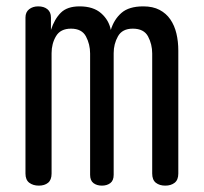

<svg xmlns="http://www.w3.org/2000/svg" viewBox="-20 -580 640 603"><path d="M102 3Q84 3 72 -6Q60 -15 60 -35V-525Q60 -542 71.5 -551Q83 -560 100 -560Q118 -560 129 -551Q140 -542 140 -525V-486Q151 -520 171 -540Q191 -560 230 -560Q273 -560 297.5 -538.5Q322 -517 328 -486Q338 -519 361.5 -539.5Q385 -560 430 -560Q460 -560 481 -549Q502 -538 515 -519Q528 -500 534 -475Q540 -450 540 -421V-35Q540 -15 528.5 -6Q517 3 499 3Q481 3 469.5 -6Q458 -15 458 -35V-412Q458 -441 445 -465.5Q432 -490 397 -490Q364 -490 350.5 -466Q337 -442 337 -413V-31Q337 -13 326.5 -5Q316 3 300 3Q284 3 273.5 -5Q263 -13 263 -31V-412Q263 -441 250 -465.5Q237 -490 203 -490Q170 -490 156 -466.5Q142 -443 142 -413V-35Q142 -15 131 -6Q120 3 102 3Z"/></svg>

Font: Maple Mono NL Light
Style: Regular
Weight: 300
Monospace: yes
Designer: subframe7536
Version: Version 7.000